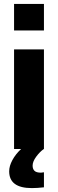

<svg xmlns="http://www.w3.org/2000/svg" viewBox="-20 -763 297 983"><path d="M52 -743H205V-607H52ZM52 -510H205V0H204Q184 14 165.5 39Q147 64 147 85Q147 102 156.5 111.5Q166 121 190 121Q193 121 205 119V196Q171 200 143 200Q27 200 27 114Q27 87 43.5 56.5Q60 26 88 0H52Z"/></svg>

Font: Saira Semi Condensed
Style: Bold
Weight: 700
Width: 4
Designer: Hector Gatti with collaboration of the Omnibus-Type team
Foundry: Omnibus-Type
Version: Version 1.001; ttfautohint (v1.8)